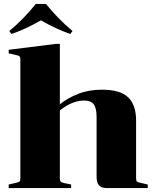

<svg xmlns="http://www.w3.org/2000/svg" viewBox="-20 -952 790 972"><path d="M347 -795 336 -780Q263 -805 187 -849Q111 -805 38 -780L27 -795Q99 -854 161 -932H213Q272 -858 347 -795ZM693 -26 728 -18V0H520Q493 0 481 -14Q469 -28 469 -56V-360Q469 -405 454.5 -424Q440 -443 406 -443Q346 -443 283 -393V-48Q283 -37 287.5 -32.5Q292 -28 306 -25L340 -18V0H24V-18L59 -26Q74 -29 78.5 -33Q83 -37 83 -48V-652Q83 -663 78.5 -667Q74 -671 59 -674L24 -682V-700L264 -730H283V-424Q321 -455 375 -476.5Q429 -498 496 -498Q589 -498 629 -459Q669 -420 669 -342V-48Q669 -37 673.5 -33Q678 -29 693 -26Z"/></svg>

Font: Chonburi
Style: Regular
Weight: 400
Designer: Thanarat Vachiruckul and Stawix Ruecha
Foundry: Cadson Demak & Katatrad
Version: Version 1.000